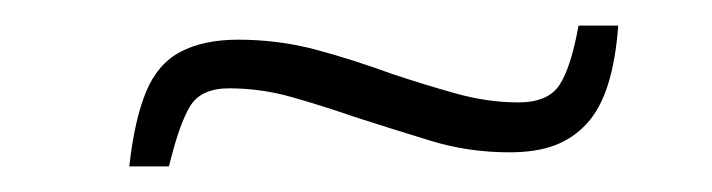

<svg xmlns="http://www.w3.org/2000/svg" viewBox="-20 -377 556 150"><path d="M81 -247Q85 -283 94 -305Q103 -327 121 -336.5Q139 -346 166 -346Q198 -346 227.5 -338Q257 -330 287 -319Q311 -311 336 -304Q361 -297 385 -297Q408 -297 417 -310.5Q426 -324 432 -357H463Q461 -330 455 -311Q449 -292 438.5 -280.5Q428 -269 413.5 -263.5Q399 -258 378 -258Q346 -258 316.5 -267Q287 -276 256 -286Q233 -294 208.5 -301Q184 -308 159 -308Q137 -308 128.5 -294Q120 -280 112 -247Z"/></svg>

Font: Saira SemiExpanded ExtraLight
Style: Italic
Weight: 250
Width: 6
Italic angle: -12°
Designer: Hector Gatti with collaboration of the Omnibus-Type team
Foundry: Omnibus-Type
Version: Version 1.101